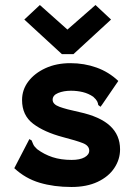

<svg xmlns="http://www.w3.org/2000/svg" viewBox="-20 -734 540 766"><path d="M265 12Q195 12 138 -5Q81 -22 37 -63L93 -171L97 -179L106 -174Q109 -167 112.5 -158.5Q116 -150 128 -139Q156 -118 189.5 -107Q223 -96 266 -96Q299 -96 317.5 -106.5Q336 -117 336 -133Q336 -153 310.5 -163Q285 -173 231 -187Q156 -207 112 -240.5Q68 -274 68 -335Q68 -376 93 -409Q118 -442 161.5 -462Q205 -482 261 -482Q316 -482 365 -464.5Q414 -447 452 -411L387 -316L381 -308L372 -315Q371 -323 367.5 -330Q364 -337 352 -348Q333 -361 310.5 -366.5Q288 -372 263 -372Q234 -372 212 -363Q190 -354 190 -336Q190 -318 217 -308Q244 -298 296 -287Q379 -269 419 -232Q459 -195 459 -138Q459 -98 436 -63.5Q413 -29 369.5 -8.5Q326 12 265 12ZM139 -714 249 -616 361 -714 423 -656 273 -518H227L77 -656Z"/></svg>

Font: Inconsolata Black
Style: Regular
Weight: 900
Monospace: yes
Designer: Raph Levien, Cyreal, Brenton Simpson
Foundry: Raph Levien, Cyreal, Google
Version: Version 3.001; ttfautohint (v1.8.2.53-6de2)